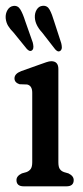

<svg xmlns="http://www.w3.org/2000/svg" viewBox="-34 -656 291 676"><path d="M171.5 -413V-85Q171.5 -68.5 176.5 -61Q181.5 -53.5 191.5 -50L207 -45.5Q225.5 -36.5 225.5 -22Q225.5 0 200 0H49.5Q24 0 24 -22Q24 -36.5 43 -45.5L59 -50Q68.5 -53.5 74 -61Q79.5 -68.5 79.5 -85V-329.5Q79.5 -354.5 61.5 -358.5L34.5 -359.5Q17 -365.5 17 -380Q17 -396.5 40.5 -405.5L105 -428.5Q119 -433.5 129.2 -437Q139.5 -440.5 146.5 -440.5Q171.5 -440.5 171.5 -413ZM156.7 -580.5 181.6 -504Q183.5 -496.5 183.7 -489.8Q183.9 -483 180 -478.5Q171.5 -470 160.6 -482L114.3 -541.5Q90.2 -567.5 88.7 -594Q87.9 -610.5 95.5 -622.5Q103 -634.5 116.3 -635.5Q132.6 -637 140.9 -621.5Q149.3 -606 156.7 -580.5ZM54.5 -582.5 81.3 -506.5Q83.2 -499 83.6 -492Q84 -485 80.5 -480.5Q72.7 -471.5 61.1 -483L14 -541Q1.6 -553.5 -5.4 -565Q-12.4 -576.5 -14 -592Q-15.1 -608 -7.7 -620.5Q-0.3 -633 12.5 -635Q28.8 -637.5 37.7 -622.5Q46.7 -607.5 54.5 -582.5Z"/></svg>

Font: Fraunces 144pt SuperSoft
Style: Regular
Weight: 400
Version: Version 1.000;[b76b70a41]